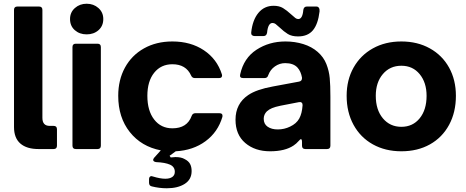

<svg xmlns="http://www.w3.org/2000/svg" viewBox="-20 -798 2497 1028"><path d="M186 0Q123 0 89 -29.5Q55 -59 55 -118V-745Q55 -763 73 -763H189Q207 -763 207 -745V-167Q207 -124 246 -124H267Q285 -124 285 -106V-18Q285 0 267 0Z M386 0Q368 0 368 -18V-546Q368 -564 386 -564H502Q520 -564 520 -546V-18Q520 0 502 0ZM355 -696Q355 -732 381 -755Q407 -778 444 -778Q481 -778 507 -755Q533 -732 533 -696Q533 -659 507.5 -636.5Q482 -614 444 -614Q406 -614 380.5 -636.5Q355 -659 355 -696Z M1154 -192Q1174 -192 1171 -173Q1147 -91 1080.5 -42Q1014 7 921 12Q900 28 888 36L894 45Q912 43 919 43Q951 43 969 54Q989 64 997.5 79.5Q1006 95 1006 118Q1006 163 969 186.5Q932 210 873 210Q833 210 793 200Q778 197 778 180V161Q778 154 781.5 149.5Q785 145 791 145L799 147Q838 159 865 159Q889 159 902.5 149.5Q916 140 916 122Q916 95 890 83.5Q864 72 816 70Q809 69 804.5 66Q800 63 800 58Q800 54 805 47L841 7Q737 -13 675 -91Q613 -169 613 -285Q613 -370 649 -436Q685 -502 751 -539Q817 -576 903 -576Q1001 -576 1071.5 -529Q1142 -482 1168 -400Q1169 -398 1169 -394Q1169 -380 1153 -380H1023Q1009 -380 1003 -394Q976 -454 903 -454Q842 -454 805.5 -408.5Q769 -363 769 -285Q769 -205 805.5 -158Q842 -111 903 -111Q982 -111 1006 -177Q1011 -192 1027 -192Z M1241 -157Q1241 -243 1309 -289Q1353 -319 1441 -335L1581 -361Q1598 -364 1597 -382Q1591 -416 1573 -436Q1551 -460 1507 -460Q1477 -460 1452 -442.5Q1427 -425 1416 -395Q1412 -380 1396 -380H1282Q1261 -380 1266 -400Q1285 -487 1353 -531.5Q1421 -576 1508 -576Q1559 -576 1604 -562Q1649 -548 1681 -520Q1713 -492 1727.5 -455Q1742 -418 1745.5 -379.5Q1749 -341 1749 -280V-18Q1749 0 1731 0H1615Q1597 0 1597 -18V-37Q1597 -53 1591 -53Q1588 -53 1582 -46Q1565 -27 1552 -19Q1506 12 1426 12Q1345 12 1293 -32.5Q1241 -77 1241 -157ZM1533 -120Q1567 -136 1582 -163Q1597 -190 1600 -234V-236Q1600 -245 1594.5 -249Q1589 -253 1580 -251L1482 -232Q1453 -226 1436.5 -219Q1420 -212 1409 -202Q1392 -185 1392 -162Q1392 -134 1413 -119.5Q1434 -105 1467 -105Q1502 -105 1533 -120ZM1477 -651Q1463 -664 1455.5 -669.5Q1448 -675 1439 -675Q1415 -675 1410 -623Q1407 -605 1391 -605H1343Q1334 -605 1329 -610Q1324 -615 1325 -624Q1332 -691 1363.5 -729Q1395 -767 1445 -767Q1475 -767 1495 -755Q1515 -743 1540 -720Q1554 -707 1561.5 -701.5Q1569 -696 1577 -696Q1600 -696 1604 -745Q1607 -763 1623 -763H1674Q1683 -763 1687.5 -756Q1692 -749 1691 -737Q1683 -669 1655.5 -636Q1628 -603 1576 -603Q1542 -603 1521 -616Q1500 -629 1477 -651Z M1836 -285Q1836 -370 1873 -436Q1910 -502 1976.5 -539Q2043 -576 2129 -576Q2215 -576 2281.5 -539Q2348 -502 2384.5 -436Q2421 -370 2421 -285Q2421 -197 2384.5 -129.5Q2348 -62 2282 -25Q2216 12 2129 12Q2043 12 1976.5 -25Q1910 -62 1873 -129.5Q1836 -197 1836 -285ZM2264 -285Q2264 -356 2227 -401Q2190 -446 2129 -446Q2068 -446 2030 -401.5Q1992 -357 1992 -285Q1992 -210 2030 -164.5Q2068 -119 2129 -119Q2190 -119 2227 -164.5Q2264 -210 2264 -285Z"/></svg>

Font: Open Sauce Two ExtraBold
Style: Regular
Weight: 800
Designer: Alfredo Marco Pradil
Foundry: Creative Sauce Fz LLC
Version: Version 1.477